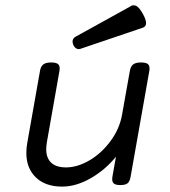

<svg xmlns="http://www.w3.org/2000/svg" viewBox="-20 -691 640 722"><path d="M509.8 -456.1Q490.2 -456.1 480.7 -448.7Q471.2 -441.4 468.3 -424.3L439 -259.8Q429.7 -206.1 395 -159.7Q360.4 -113.3 315.4 -87.4Q270.5 -61.5 228.5 -61.5Q190.9 -61.5 172.4 -79.3Q153.8 -97.2 153.8 -129.4Q153.8 -140.1 156.2 -155.8L203.6 -424.3Q206.5 -441.4 199.7 -448.7Q192.9 -456.1 172.9 -456.1H171.9Q152.3 -456.1 142.8 -448.7Q133.3 -441.4 130.4 -424.3L82.5 -153.3Q79.1 -134.8 79.1 -116.2Q79.1 -58.1 115 -23.7Q150.9 10.7 213.4 10.7Q265.6 10.7 320.3 -20.3Q375 -51.3 416 -101.6L402.8 -26.9Q399.9 -9.8 406.5 -2.4Q413.1 4.9 432.1 4.9H433.1Q452.1 4.9 460.2 -2.2Q468.3 -9.3 471.2 -26.9L541.5 -424.3Q544.4 -441.4 537.6 -448.7Q530.8 -456.1 510.7 -456.1ZM264.6 -553.2Q247.6 -543.5 255.4 -522.9Q258.8 -514.2 266.1 -509.3Q273.4 -504.4 282.2 -507.3L517.1 -586.9Q541.5 -595.2 517.1 -639.2Q502.9 -664.6 491 -669.4Q479 -674.3 467.8 -665.5Z"/></svg>

Font: Courier Prime Code
Style: Italic
Weight: 400
Italic angle: -10°
Designer: Alan Dague-Greene
Foundry: Quote-Unquote Apps
Version: Version 3.18